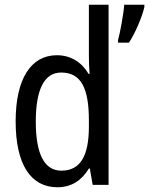

<svg xmlns="http://www.w3.org/2000/svg" viewBox="-20 -780 629 810"><path d="M222 10C283 10 325 -20 355 -69H359L371 0H438V-760H355V-543C355 -523 356 -494 358 -468H354C325 -517 279 -547 220 -547C111 -547 46 -448 46 -268C46 -86 110 10 222 10ZM589 -750V-760H504C502 -725 486 -638 478 -611V-600H524C549 -637 580 -709 589 -750ZM239 -60C166 -60 131 -132 131 -267C131 -399 165 -474 238 -474C322 -474 355 -408 355 -272V-246C355 -122 319 -60 239 -60Z"/></svg>

Font: Noto Sans Gujarati UI Condensed
Style: Regular
Weight: 400
Width: 3
Designer: Jelle Bosma - Monotype Design Team, Universal Thirst
Foundry: Monotype Imaging Inc.
Version: Version 2.106